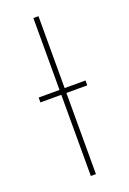

<svg xmlns="http://www.w3.org/2000/svg" viewBox="-134 -730 524 778"><g transform="rotate(-20 127.5 -340.5)"><path d="M229 -371V-350H139V0H117V-350H27V-371H117V-681H139V-371Z"/></g></svg>

Font: Fira Sans Extra Condensed Thin
Style: Regular
Weight: 250
Width: 1
Designer: Carrois Corporate & Edenspiekermann AG
Foundry: Carrois Corporate GbR & Edenspiekermann AG
Version: Version 4.203